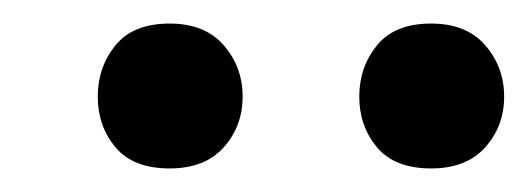

<svg xmlns="http://www.w3.org/2000/svg" viewBox="-20 -786 448 163"><path d="M63 -704Q63 -729 78 -747.5Q93 -766 124 -766Q154 -766 170 -747.5Q186 -729 186 -704Q186 -679 170 -661Q154 -643 124 -643Q93 -643 78 -661Q63 -679 63 -704ZM285 -704Q285 -729 300 -747.5Q315 -766 346 -766Q376 -766 392 -747.5Q408 -729 408 -704Q408 -679 392 -661Q376 -643 346 -643Q315 -643 300 -661Q285 -679 285 -704Z"/></svg>

Font: Warnes
Style: Regular
Weight: 400
Designer: Eduardo Rodriguez Tunni
Foundry: Eduardo Rodriguez Tunni
Version: Version 1.002; ttfautohint (v1.8.4.7-5d5b);gftools[0.9.23]